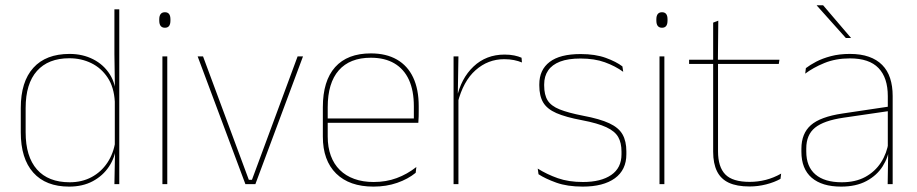

<svg xmlns="http://www.w3.org/2000/svg" viewBox="-20 -700 3487 730"><path d="M243 9.5Q154 9.5 106.5 -43.8Q59 -97 59 -197V-289.5Q59 -389.5 106.8 -442.2Q154.5 -495 244.5 -495Q294.5 -495 334.5 -474.5Q374.5 -454 397.8 -417Q421 -380 421.5 -330H427.5L416.5 -313.5Q413.5 -368.5 389.2 -405Q365 -441.5 327 -460Q289 -478.5 243.5 -478.5Q163.5 -478.5 120.5 -430.2Q77.5 -382 77.5 -289.5V-197Q77.5 -104.5 120.5 -55.8Q163.5 -7 245 -7Q291.5 -7 328 -26.5Q364.5 -46 388 -81Q411.5 -116 418.5 -162.5L427.5 -144H422Q417.5 -101.5 394.5 -66.8Q371.5 -32 333 -11.2Q294.5 9.5 243 9.5ZM415 0 417.5 -130.5 416.5 -138V-346.5L417 -356L415 -494.5V-664.5H433.5V0Z M597.5 0V-485.5H616V0ZM607 -594.5Q596.5 -594.5 591 -601.2Q585.5 -608 585.5 -622V-626.5Q585.5 -640 591 -646.8Q596.5 -653.5 607 -653.5Q617.5 -653.5 622.8 -646.8Q628 -640 628 -626.5V-622Q628 -608 622.8 -601.2Q617.5 -594.5 607 -594.5Z M938 -16.5 1111.5 -485.5H1132L951 0H913L731.5 -485.5H752L926 -16.5Z M1400 9.5Q1308.5 9.5 1258 -40.2Q1207.5 -90 1207.5 -180.5V-292.5Q1207.5 -392.5 1254.2 -444.8Q1301 -497 1390 -497Q1448.5 -497 1489.2 -473.5Q1530 -450 1551 -405.2Q1572 -360.5 1572 -296.5V-279.5Q1572 -268.5 1571.8 -257.5Q1571.5 -246.5 1570.5 -233H1553.5Q1553.5 -250.5 1553.5 -266.5Q1553.5 -282.5 1553.5 -296Q1553.5 -355.5 1534.8 -396.5Q1516 -437.5 1479.5 -459Q1443 -480.5 1390 -480.5Q1310 -480.5 1268 -432.5Q1226 -384.5 1226 -292.5V-243.5V-239.5V-181Q1226 -140 1237.8 -108Q1249.5 -76 1272 -53.8Q1294.5 -31.5 1327 -19.8Q1359.5 -8 1400.5 -8Q1448 -8 1488 -22.8Q1528 -37.5 1563 -65L1560.5 -43Q1531 -19 1490 -4.8Q1449 9.5 1400 9.5ZM1216 -233V-249.5H1564V-233Z M1720 -308.5 1710.5 -320.5 1716 -325Q1732.5 -402 1780.5 -447.2Q1828.5 -492.5 1898.5 -492.5Q1919.5 -492.5 1935.8 -489Q1952 -485.5 1963 -480.5L1964.5 -462.5Q1951.5 -468 1934.5 -471.5Q1917.5 -475 1897 -475Q1835.5 -475 1788.2 -433.2Q1741 -391.5 1720 -308.5ZM1704.5 0V-485.5H1723L1720.5 -335L1723 -332.5V0Z M2195.5 9.5Q2137 9.5 2095.2 -5.5Q2053.5 -20.5 2027.5 -37.5L2024.5 -59Q2059.5 -37 2100.8 -22.5Q2142 -8 2196.5 -8Q2265 -8 2304 -34.8Q2343 -61.5 2343 -113.5V-123.5Q2343 -157 2330.5 -179Q2318 -201 2285.5 -216.2Q2253 -231.5 2192.5 -243Q2131 -254.5 2095.5 -270Q2060 -285.5 2045.2 -310.5Q2030.5 -335.5 2030.5 -374.5V-379.5Q2030.5 -434.5 2069.8 -464.5Q2109 -494.5 2187.5 -494.5Q2243.5 -494.5 2283.2 -480Q2323 -465.5 2346.5 -447.5L2349.5 -427Q2319 -449 2279.8 -463.2Q2240.5 -477.5 2187 -477.5Q2140 -477.5 2109.5 -465.8Q2079 -454 2064 -432Q2049 -410 2049 -379.5V-374.5Q2049 -339.5 2062.2 -318.2Q2075.5 -297 2108 -284Q2140.5 -271 2197 -260Q2261 -248 2296.8 -231.2Q2332.5 -214.5 2347 -188.8Q2361.5 -163 2361.5 -124.5V-113.5Q2361.5 -54 2317.8 -22.2Q2274 9.5 2195.5 9.5Z M2487.5 0V-485.5H2506V0ZM2497 -594.5Q2486.5 -594.5 2481 -601.2Q2475.5 -608 2475.5 -622V-626.5Q2475.5 -640 2481 -646.8Q2486.5 -653.5 2497 -653.5Q2507.5 -653.5 2512.8 -646.8Q2518 -640 2518 -626.5V-622Q2518 -608 2512.8 -601.2Q2507.5 -594.5 2497 -594.5Z M2830 9Q2781.5 9 2751 -5.2Q2720.5 -19.5 2706 -49Q2691.5 -78.5 2691.5 -123V-462.5H2710V-124.5Q2710 -65.5 2737.5 -37Q2765 -8.5 2830.5 -8.5Q2861.5 -8.5 2891.8 -16.2Q2922 -24 2950 -40L2947.5 -20Q2924.5 -7 2893.2 1Q2862 9 2830 9ZM2600 -457V-473H2943.5L2941 -457ZM2691.5 -468V-614L2711 -621.5L2709.5 -468Z M3355 0 3357 -128 3355.5 -131.5V-292V-334.5Q3355.5 -404.5 3320.2 -441.2Q3285 -478 3211.5 -478Q3157 -478 3114 -460.2Q3071 -442.5 3041.5 -420L3044 -441Q3059.5 -453 3083.2 -465.5Q3107 -478 3139.2 -486.5Q3171.5 -495 3211.5 -495Q3253 -495 3283.5 -484.2Q3314 -473.5 3334.2 -453Q3354.5 -432.5 3364.2 -402.8Q3374 -373 3374 -335V0ZM3178 9.5Q3105.5 9.5 3066.2 -24.2Q3027 -58 3027 -123V-134.5Q3027 -192.5 3063 -224.2Q3099 -256 3183.5 -268.5L3364.5 -295.5L3365 -278.5L3187 -252.5Q3112 -241.5 3078.8 -214.5Q3045.5 -187.5 3045.5 -135.5V-124Q3045.5 -66.5 3080.2 -36.8Q3115 -7 3180.5 -7Q3232.5 -7 3269.8 -27.2Q3307 -47.5 3329.5 -82.2Q3352 -117 3358.5 -160.5L3368 -142H3362Q3358 -102.5 3336 -67.8Q3314 -33 3274.5 -11.8Q3235 9.5 3178 9.5ZM3109.5 -680 3215.5 -556V-555.5H3196L3085.5 -679V-680Z"/></svg>

Font: Anek Tamil Thin
Style: Regular
Weight: 250
Designer: Aadarsh Rajan (Tamil), Yesha Goshar (Latin)
Foundry: Ek Type
Version: Version 1.003